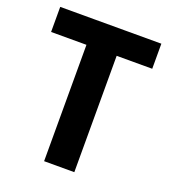

<svg xmlns="http://www.w3.org/2000/svg" viewBox="-123 -751 747 842"><g transform="rotate(20 250.0 -330.0)"><path d="M179 0V-660H320V0ZM14 -543V-660H486V-543Z"/></g></svg>

Font: Bricolage Grotesque SemiCondensed
Style: Bold
Weight: 700
Width: 4
Designer: Mathieu Triay
Foundry: Atelier Triay
Version: Version 1.001;gftools[0.9.33.dev8+g029e19f]